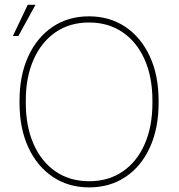

<svg xmlns="http://www.w3.org/2000/svg" viewBox="-20 -791 767 821"><path d="M361.3 10.3Q272.9 10.3 205.8 -34.7Q138.7 -79.6 101.1 -160.9Q63.5 -242.2 63.5 -351.1V-359.9Q63.5 -468.8 100.8 -550Q138.2 -631.3 205.1 -676.3Q272 -721.2 360.4 -721.2Q448.7 -721.2 515.9 -676.3Q583 -631.3 620.6 -550Q658.2 -468.8 658.2 -359.9V-351.1Q658.2 -241.7 620.8 -160.4Q583.5 -79.1 516.6 -34.4Q449.7 10.3 361.3 10.3ZM361.3 -16.1Q443.8 -16.1 504.6 -57.6Q565.4 -99.1 598.6 -174.6Q631.8 -250 631.8 -351.1V-360.8Q631.8 -461.4 598.4 -536.6Q564.9 -611.8 503.9 -653.3Q442.9 -694.8 360.4 -694.8Q278.3 -694.8 217.8 -653.3Q157.2 -611.8 123.8 -536.6Q90.3 -461.4 90.3 -360.8V-351.1Q90.3 -250 123.8 -174.6Q157.2 -99.1 218 -57.6Q278.8 -16.1 361.3 -16.1ZM35.2 -637.2 98.6 -770.5H131.8L58.6 -637.2Z"/></svg>

Font: Roboto Slab Thin
Style: Regular
Weight: 100
Designer: Google
Version: Version 2.000; ttfautohint (v1.8.1.43-b0c9)